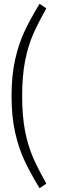

<svg xmlns="http://www.w3.org/2000/svg" viewBox="-20 -857 305 1014"><path d="M225 -813Q180 -733 154 -673.5Q128 -614 112.5 -535Q97 -456 97 -350Q97 -243 112.5 -164.5Q128 -86 154 -26.5Q180 33 225 113L189 137Q140 56 109.5 -8.5Q79 -73 60 -157Q41 -241 41 -350Q41 -459 60 -543Q79 -627 109.5 -691.5Q140 -756 189 -837Z"/></svg>

Font: Fira Sans Extra Condensed Light
Style: Regular
Weight: 300
Width: 1
Designer: Carrois Corporate & Edenspiekermann AG
Foundry: Carrois Corporate GbR & Edenspiekermann AG
Version: Version 4.203